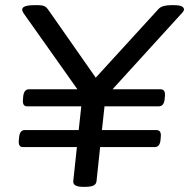

<svg xmlns="http://www.w3.org/2000/svg" viewBox="-20 -722 733 744"><path d="M69 -152Q50 -152 53 -179L54 -191Q57 -218 76 -218H285L295 -310H85Q66 -310 69 -337L70 -349Q73 -376 92 -376H280L74 -667Q66 -678 66 -685Q66 -702 115 -702H127Q143 -702 151 -698.5Q159 -695 165 -687L351 -421L595 -688Q603 -696 616 -699Q629 -702 644 -702H653Q675 -702 684 -697.5Q693 -693 693 -685Q693 -679 681 -667L416 -376H602Q622 -376 619 -349L618 -337Q615 -310 595 -310H385L375 -218H586Q606 -218 603 -191L602 -179Q599 -152 579 -152H368L354 -20Q353 -9 343 -3.5Q333 2 310 2H302Q261 2 264 -21L278 -152Z"/></svg>

Font: Asap Expanded Expanded Regular
Style: Italic
Weight: 400
Width: 7
Italic angle: -6°
Designer: Pablo Cosgaya
Foundry: Omnibus-Type
Version: Version 3.001; ttfautohint (v1.8.4.7-5d5b)